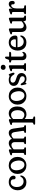

<svg xmlns="http://www.w3.org/2000/svg" viewBox="1986 -2675 924 4936"><g transform="rotate(-90 2448.0 -207.0)"><path d="M400 -324.5Q400 -297.5 386.5 -282.8Q373 -268 351 -268Q328 -268 316.5 -281.8Q305 -295.5 305 -318.5V-332Q305 -359.5 284.8 -376.2Q264.5 -393 227.5 -393Q175.5 -393 141.8 -351.2Q108 -309.5 108 -240Q108 -154.5 149.8 -108.5Q191.5 -62.5 254.5 -62.5Q301 -62.5 329 -83.8Q357 -105 370 -133.5Q381 -148 391.5 -148Q406.5 -148 405 -127Q401.5 -91.5 379.5 -60Q357.5 -28.5 319.2 -9.2Q281 10 229.5 10Q168.5 10 122.2 -18Q76 -46 50.2 -96.5Q24.5 -147 24.5 -214Q24.5 -279 50.8 -331.2Q77 -383.5 124.8 -413.8Q172.5 -444 238 -444Q288 -444 324.5 -427.2Q361 -410.5 380.5 -383Q400 -355.5 400 -324.5Z M665 -444Q729 -444 778.2 -415Q827.5 -386 855 -334.8Q882.5 -283.5 882.5 -217Q882.5 -152 854.5 -101Q826.5 -50 776.8 -20.2Q727 9.5 662 9.5Q597.5 9.5 548.5 -19.5Q499.5 -48.5 472 -99.8Q444.5 -151 444.5 -217.5Q444.5 -282.5 472.5 -333.5Q500.5 -384.5 550.2 -414.2Q600 -444 665 -444ZM700.5 -43.5Q751.5 -53.5 774.8 -109Q798 -164.5 783.5 -240.5Q768 -324 724.8 -362.8Q681.5 -401.5 627 -391Q576 -381 552.8 -325.5Q529.5 -270 543.5 -194Q559 -110.5 602.5 -71.8Q646 -33 700.5 -43.5Z M1077 -413V-365.5Q1120 -406.5 1159.2 -425.2Q1198.5 -444 1236 -444Q1276.5 -444 1305.8 -423.2Q1335 -402.5 1347 -363.5Q1390.5 -406 1425.8 -425Q1461 -444 1495.5 -444Q1549 -444 1576 -412Q1603 -380 1611 -321.5L1643.5 -84.5Q1645.5 -68 1649 -60.5Q1652.5 -53 1663.5 -49.5L1681.5 -45.5Q1698.5 -36.5 1698.5 -21.5Q1698.5 0 1673.5 0H1521.5Q1498.5 0 1498.5 -21.5Q1498.5 -36 1513.5 -43L1531.5 -47.5Q1543 -51 1548.2 -58.8Q1553.5 -66.5 1551.5 -82.5L1521.5 -286Q1515 -330.5 1497.8 -353Q1480.5 -375.5 1447.5 -375.5Q1428.5 -375.5 1407.5 -364.5Q1386.5 -353.5 1359.5 -328.5L1354 -323Q1354.5 -316.5 1354.5 -310V-84.5Q1354.5 -67 1358.5 -59Q1362.5 -51 1374 -47.5L1392.5 -43Q1407 -36 1407 -21.5Q1407 0 1384 0H1233Q1210 0 1210 -21.5Q1210 -36 1224.5 -43L1243 -47.5Q1254.5 -51 1258.5 -59Q1262.5 -67 1262.5 -84.5V-286.5Q1262.5 -330 1242.2 -352.8Q1222 -375.5 1189 -375.5Q1165 -375.5 1138.2 -362.8Q1111.5 -350 1082 -322.5L1077 -317.5V-84.5Q1077 -67 1081 -59Q1085 -51 1096.5 -47.5L1115 -43Q1129.5 -36 1129.5 -21.5Q1129.5 0 1106.5 0H955Q930 0 930 -21.5Q930 -37 947 -45.5L965 -49.5Q976 -53 980.5 -60.2Q985 -67.5 985 -84.5V-331.5Q985 -346 981 -352Q977 -358 967 -360.5L940 -361.5Q922.5 -367.5 922.5 -382Q922.5 -390.5 927.5 -396.2Q932.5 -402 946 -407L1010.5 -430Q1027 -436 1036 -438.2Q1045 -440.5 1052 -440.5Q1077 -440.5 1077 -413Z M1854 -413V-375Q1884 -408 1921.5 -426Q1959 -444 2001 -444Q2079.5 -444 2129 -385.2Q2178.5 -326.5 2178.5 -225.5Q2178.5 -148.5 2151.8 -95.8Q2125 -43 2079 -16Q2033 11 1976 11Q1941.5 11 1911.2 -0.5Q1881 -12 1857.5 -33.5V150Q1857.5 167 1861.5 174.5Q1865.5 182 1877.5 185L1905.5 189Q1922.5 197 1922.5 213Q1922.5 234.5 1897.5 234.5H1735.5Q1710.5 234.5 1710.5 213Q1710.5 198 1727.5 189L1745.5 185Q1756.5 181.5 1761 174.2Q1765.5 167 1765.5 150V-331.5Q1765.5 -346 1761.5 -352Q1757.5 -358 1747.5 -360.5L1720 -361.5Q1702.5 -367.5 1702.5 -382Q1702.5 -398 1726.5 -407L1785.5 -429Q1802.5 -435.5 1812 -438Q1821.5 -440.5 1829 -440.5Q1854 -440.5 1854 -413ZM1962.5 -384.5Q1901 -384.5 1857.5 -330V-98.5Q1878.5 -70.5 1905.5 -56.8Q1932.5 -43 1963 -43Q2013.5 -43 2048.2 -88.2Q2083 -133.5 2083 -215.5Q2083 -296.5 2048.8 -340.5Q2014.5 -384.5 1962.5 -384.5Z M2447 -444Q2511 -444 2560.2 -415Q2609.5 -386 2637 -334.8Q2664.5 -283.5 2664.5 -217Q2664.5 -152 2636.5 -101Q2608.5 -50 2558.8 -20.2Q2509 9.5 2444 9.5Q2379.5 9.5 2330.5 -19.5Q2281.5 -48.5 2254 -99.8Q2226.5 -151 2226.5 -217.5Q2226.5 -282.5 2254.5 -333.5Q2282.5 -384.5 2332.2 -414.2Q2382 -444 2447 -444ZM2482.5 -43.5Q2533.5 -53.5 2556.8 -109Q2580 -164.5 2565.5 -240.5Q2550 -324 2506.8 -362.8Q2463.5 -401.5 2409 -391Q2358 -381 2334.8 -325.5Q2311.5 -270 2325.5 -194Q2341 -110.5 2384.5 -71.8Q2428 -33 2482.5 -43.5Z M2886.5 -32.5Q2919.5 -32.5 2937.8 -49.5Q2956 -66.5 2956 -92.5Q2956 -118 2938.2 -135.8Q2920.5 -153.5 2868 -169Q2776 -195 2742.2 -229.2Q2708.5 -263.5 2708.5 -317Q2708.5 -372 2747.5 -408Q2786.5 -444 2865 -444Q2908 -444 2930 -433Q2952 -422 2964 -422Q2970 -422 2973 -427.5Q2976 -433 2980 -438.5Q2984 -444 2993.5 -444Q3001.5 -444 3007.8 -438.8Q3014 -433.5 3019 -417.5L3043.5 -346.5Q3055 -307.5 3035.5 -299.5Q3011.5 -289.5 2994 -318.5Q2969.5 -363.5 2938.8 -382Q2908 -400.5 2870 -400.5Q2828 -400.5 2809.5 -382.2Q2791 -364 2791 -339Q2791 -311.5 2812 -291Q2833 -270.5 2891.5 -254.5Q2968.5 -234 3003.2 -201Q3038 -168 3038 -114.5Q3038 -59.5 2997.8 -24.2Q2957.5 11 2889.5 11Q2857 11 2838.2 4.2Q2819.5 -2.5 2809.8 -9.5Q2800 -16.5 2795.5 -16.5Q2788.5 -16.5 2786 -9.5Q2783.5 -2.5 2780.2 4.2Q2777 11 2767.5 11Q2751 11 2746.5 -11.5L2728 -87.5Q2723 -110.5 2724.5 -121.5Q2726 -132.5 2737 -136Q2759 -143 2777 -112.5Q2797.5 -70.5 2824.2 -51.5Q2851 -32.5 2886.5 -32.5Z M3185.5 -524.5Q3155.5 -524.5 3137.8 -541.8Q3120 -559 3120 -586.5Q3120 -615 3137.8 -632Q3155.5 -649 3185.5 -649Q3215 -649 3233 -632Q3251 -615 3251 -587Q3251 -559 3233 -541.8Q3215 -524.5 3185.5 -524.5ZM3238.5 -413V-84.5Q3238.5 -68 3242.8 -60.5Q3247 -53 3258.5 -49.5L3276.5 -45.5Q3293.5 -37.5 3293.5 -21.5Q3293.5 0 3268.5 0H3116.5Q3091.5 0 3091.5 -21.5Q3091.5 -37.5 3108.5 -45.5L3126.5 -49.5Q3137.5 -53 3142 -60.5Q3146.5 -68 3146.5 -84.5V-331.5Q3146.5 -346 3142.5 -352Q3138.5 -358 3128.5 -360.5L3101.5 -361.5Q3084 -367.5 3084 -382Q3084 -390.5 3089 -396.2Q3094 -402 3107.5 -407L3172 -430Q3188.5 -436 3197.5 -438.2Q3206.5 -440.5 3213.5 -440.5Q3238.5 -440.5 3238.5 -413Z M3350.5 -381.5 3325.5 -385.5Q3314 -389 3310.8 -396Q3307.5 -403 3307.5 -411.5Q3307.5 -421 3314.2 -427.5Q3321 -434 3333 -434H3360Q3367.5 -434 3373 -439Q3378.5 -444 3385 -457.5L3405.5 -514.5Q3419 -539.5 3439 -539.5Q3461.5 -539.5 3461.5 -512.5V-434H3557Q3583.5 -434 3583.5 -414.5Q3583.5 -400.5 3571.8 -391.5Q3560 -382.5 3534.5 -382.5H3461.5V-119Q3461.5 -60.5 3508.5 -60.5Q3527.5 -60.5 3538.2 -69Q3549 -77.5 3555.8 -86.2Q3562.5 -95 3570 -95Q3582.5 -95 3582.5 -74.5Q3582.5 -43.5 3552.8 -16.8Q3523 10 3477.5 10Q3426 10 3397.8 -18.2Q3369.5 -46.5 3369.5 -106V-349.5Q3369.5 -363.5 3366.2 -371Q3363 -378.5 3350.5 -381.5Z M4003 -278.5Q4003 -220 3944 -220H3701.5Q3706.5 -142 3746.5 -100.8Q3786.5 -59.5 3847.5 -59.5Q3893.5 -59.5 3924.5 -81.8Q3955.5 -104 3970 -133.5Q3980.5 -148 3991 -148Q4006 -148 4004.5 -127Q4001.5 -92 3978.8 -60.5Q3956 -29 3916.5 -9.5Q3877 10 3824 10Q3760 10 3713.2 -18.2Q3666.5 -46.5 3641 -97Q3615.5 -147.5 3615.5 -214Q3615.5 -279.5 3640.8 -331.8Q3666 -384 3713.8 -414Q3761.5 -444 3828.5 -444Q3880 -444 3919.2 -422.8Q3958.5 -401.5 3980.8 -364Q4003 -326.5 4003 -278.5ZM3815.5 -393Q3769 -393 3737.8 -357.5Q3706.5 -322 3702 -260.5H3879.5Q3907 -260.5 3907 -287.5Q3907 -334.5 3881.8 -363.8Q3856.5 -393 3815.5 -393Z M4094 -123V-331.5Q4094 -346 4090 -352Q4086 -358 4076.5 -360.5L4049 -361.5Q4031.5 -367.5 4031.5 -382Q4031.5 -390.5 4036.5 -396.2Q4041.5 -402 4055.5 -407L4119.5 -430Q4136 -436 4145 -438.2Q4154 -440.5 4161.5 -440.5Q4186 -440.5 4186 -413V-146.5Q4186 -103 4206 -80.2Q4226 -57.5 4258.5 -57.5Q4282 -57.5 4308.8 -70.2Q4335.5 -83 4364.5 -110.5L4369.5 -115.5V-331.5Q4369.5 -346 4365.5 -352Q4361.5 -358 4352 -360.5L4324.5 -361.5Q4307 -367.5 4307 -382Q4307 -390.5 4312.2 -396.2Q4317.5 -402 4331 -407L4395 -430Q4411.5 -436 4420.5 -438.2Q4429.5 -440.5 4437 -440.5Q4461.5 -440.5 4461.5 -413V-84.5Q4461.5 -68 4466.5 -60.2Q4471.5 -52.5 4481.5 -49.5L4499.5 -45.5Q4516.5 -37 4516.5 -21.5Q4516.5 0 4491.5 0H4422Q4372 0 4372 -51V-68.5Q4328.5 -27 4289.2 -8Q4250 11 4212 11Q4159 11 4126.5 -24Q4094 -59 4094 -123Z M4694.5 -410.5 4697 -347Q4713.5 -396 4744.5 -420Q4775.5 -444 4812.5 -444Q4851 -444 4871.8 -421.2Q4892.5 -398.5 4892.5 -355.5Q4892.5 -322.5 4880 -306.8Q4867.5 -291 4847.5 -291Q4804.5 -291 4804.5 -334.5V-350Q4804.5 -380 4775.5 -380Q4745 -380 4722 -345.5Q4699 -311 4699 -244.5V-84.5Q4699 -53 4724 -49.5L4759 -45.5Q4781 -42 4781 -21.5Q4781 0 4755 0H4577Q4552 0 4552 -21.5Q4552 -37 4569 -45.5L4587 -49.5Q4598 -53 4602.5 -60.2Q4607 -67.5 4607 -84.5V-331.5Q4607 -346 4603 -352Q4599 -358 4589 -360.5L4562 -361.5Q4544.5 -367.5 4544.5 -382Q4544.5 -398.5 4568 -407L4634 -431Q4660.5 -440.5 4672.5 -440.5Q4682 -440.5 4687.5 -433.8Q4693 -427 4694.5 -410.5Z"/></g></svg>

Font: Fraunces 144pt S100
Style: Regular
Weight: 400
Version: Version 1.000; ttfautohint (v1.8.3)